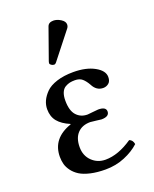

<svg xmlns="http://www.w3.org/2000/svg" viewBox="-132 -758 675 843"><g transform="rotate(-20 206.0 -336.5)"><path d="M43.9 -110.8Q43.9 -196.8 137.2 -229V-231Q100.1 -246.6 81.5 -269.3Q63 -292 63 -326.2Q63 -346.2 71.5 -365Q80.1 -383.8 97.7 -401.6Q115.2 -419.4 148.7 -430.2Q182.1 -440.9 226.1 -440.9Q285.6 -440.9 324.7 -419.4Q363.8 -397.9 363.8 -368.2Q363.8 -348.1 352.5 -339.1Q341.3 -330.1 327.1 -330.1Q295.4 -330.1 278.8 -362.8Q267.6 -382.8 254.9 -393.8Q242.2 -404.8 220.2 -404.8Q207 -404.8 196.8 -402.6Q186.5 -400.4 175 -393.8Q163.6 -387.2 157.2 -372.3Q150.9 -357.4 150.9 -335Q150.9 -287.6 170.7 -265.9Q190.4 -244.1 222.2 -244.1Q224.6 -244.1 247.3 -246.6Q270 -249 272.9 -249Q309.1 -249 309.1 -227.1Q309.1 -203.1 272 -203.1Q268.6 -203.1 247.8 -206.1Q227.1 -209 221.2 -209Q183.1 -209 161.6 -186Q140.1 -163.1 140.1 -121.1Q140.1 -81.1 166 -55.9Q191.9 -30.8 229 -30.8Q288.6 -30.8 355 -76.2Q370.6 -70.8 374 -50.8Q346.2 -24.9 304.4 -7.6Q262.7 9.8 214.8 9.8Q175.3 9.8 144.5 2.7Q113.8 -4.4 95.2 -16.1Q76.7 -27.8 64.7 -43.9Q52.7 -60.1 48.3 -76.2Q43.9 -92.3 43.9 -110.8ZM221.2 -683.1Q237.8 -683.1 255.4 -672.1Q272.9 -661.1 272.9 -647Q272.9 -637.2 267.1 -629.9L170.9 -507.8Q165 -500 159.2 -500Q152.8 -500 146.5 -504.2Q140.1 -508.3 140.1 -513.2Q140.1 -517.1 142.1 -522.9L192.9 -666Q198.7 -683.1 221.2 -683.1Z"/></g></svg>

Font: Common Serif Medium
Style: Regular
Weight: 500
Designer: Philipp H. Poll, Khaled Hosny
Foundry: Stefan Peev, Context Ltd.
Version: Version 1.026